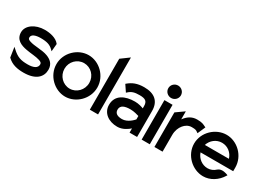

<svg xmlns="http://www.w3.org/2000/svg" viewBox="-22 -1270 2590 1900"><g transform="rotate(30 1272.5 -320.0)"><path d="M16 -324C16 -239 85 -212 152 -200C202 -190 265 -189 306 -175C327 -168 340 -161 340 -142C340 -99 296 -80 231 -80C152 -80 111 -94 53 -147L32 -166L49 -53L51 -51C103 0 169 11 236 11C380 11 437 -57 437 -137C437 -203 396 -235 348 -253C286 -277 198 -270 142 -290C123 -297 113 -303 113 -320C113 -355 156 -371 215 -371C287 -371 324 -358 357 -326L372 -311L380 -398L378 -401C342 -447 271 -462 210 -462C99 -462 16 -400 16 -324Z M477 -226C477 -95 589 11 711 11C833 11 944 -95 944 -226C944 -357 833 -462 711 -462C589 -462 477 -357 477 -226ZM569 -226C569 -307 633 -371 711 -371C789 -371 852 -307 852 -226C852 -145 788 -80 711 -80C633 -80 569 -145 569 -226Z M989 0H1083V-651L989 -582Z M1129 -137C1129 -46 1206 11 1307 11C1367 11 1417 -25 1443 -48V0H1529V-296C1529 -407 1463 -462 1346 -462C1264 -462 1215 -439 1172 -403L1165 -397L1214 -324L1223 -332C1257 -363 1288 -371 1346 -371C1411 -371 1436 -353 1436 -298V-273C1416 -281 1378 -293 1337 -293C1226 -293 1129 -250 1129 -137ZM1226 -138C1226 -189 1273 -204 1337 -204C1378 -204 1419 -191 1436 -186V-147C1426 -135 1374 -78 1310 -78C1257 -78 1226 -97 1226 -138Z M1555 -573C1555 -533 1588 -502 1627 -502C1666 -502 1699 -533 1699 -573C1699 -613 1666 -644 1627 -644C1588 -644 1555 -613 1555 -573ZM1581 0H1674V-451H1581Z M1727 0H1820V-190C1820 -241 1837 -281 1860 -309C1881 -334 1910 -355 1950 -355C1994 -355 2001 -350 2018 -338L2028 -331L2067 -420L2058 -424C2031 -437 2017 -447 1958 -447C1895 -447 1852 -413 1820 -369V-461L1727 -395Z M2050 -226C2050 -95 2164 11 2287 11C2368 11 2443 -37 2487 -109L2493 -119L2483 -123C2482 -123 2416 -152 2377 -117C2353 -94 2321 -80 2287 -80C2223 -80 2169 -122 2149 -182H2522V-224C2522 -356 2410 -462 2287 -462C2164 -462 2050 -357 2050 -226ZM2149 -267C2168 -327 2222 -371 2287 -371C2352 -371 2406 -328 2424 -267Z"/></g></svg>

Font: Charger Pro
Style: ExBdNar
Weight: 400
Designer: Jasper
Foundry: Cannot Into Space Fonts
Version: Version 1.09